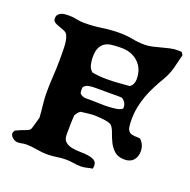

<svg xmlns="http://www.w3.org/2000/svg" viewBox="-127 -847 962 970"><g transform="rotate(20 353.5 -362.0)"><path d="M500 -691Q521 -691 541.5 -696Q562 -701 583 -706.5Q604 -712 625 -717Q646 -722 668 -722L688 -721L698 -707Q690 -672 680 -634.5Q670 -597 652 -566Q634 -536 618.5 -506Q603 -476 591.5 -445Q580 -414 573.5 -381.5Q567 -349 567 -313Q567 -289 569.5 -274.5Q572 -260 579 -252Q586 -244 598.5 -241.5Q611 -239 631 -239L640 -238Q666 -214 666 -178Q666 -148 649.5 -129.5Q633 -111 602 -111Q567 -111 547.5 -128.5Q528 -146 516.5 -169.5Q505 -193 497 -216.5Q489 -240 477 -253Q472 -257 460 -260.5Q448 -264 434 -265.5Q420 -267 407 -268Q394 -269 387 -269Q368 -269 349.5 -266.5Q331 -264 312 -262Q304 -257 298.5 -250Q293 -243 288 -235Q286 -209 285.5 -182Q285 -155 285 -129Q285 -104 298.5 -92Q312 -80 333 -75.5Q354 -71 377.5 -71Q401 -71 422 -68Q443 -65 456.5 -56.5Q470 -48 470 -28Q470 -23 468 -13Q453 -11 437.5 -7Q422 -3 407 -3Q387 -3 366.5 -6.5Q346 -10 326 -10Q301 -10 276.5 -6Q252 -2 228 -2Q198 -2 169 -7.5Q140 -13 111 -13Q99 -13 87.5 -10.5Q76 -8 65 -8Q52 -8 38.5 -18.5Q25 -29 25 -43Q25 -47 27.5 -51.5Q30 -56 32 -59Q66 -75 81 -79.5Q96 -84 102.5 -90Q109 -96 112.5 -111Q116 -126 127 -163Q125 -195 121 -229Q117 -263 117 -295Q117 -340 120 -383.5Q123 -427 123 -472Q123 -486 123 -503Q123 -520 122.5 -537.5Q122 -555 119.5 -571.5Q117 -588 111 -601Q106 -613 92 -619Q78 -625 64 -629.5Q50 -634 39 -640.5Q28 -647 28 -661Q28 -674 34 -681.5Q40 -689 49.5 -693Q59 -697 70 -698Q81 -699 91 -699Q113 -699 133.5 -694.5Q154 -690 176 -690Q223 -690 269.5 -697Q316 -704 363 -704Q398 -704 431.5 -697.5Q465 -691 500 -691ZM275 -543Q275 -523 279.5 -503Q284 -483 300 -469Q338 -462 382 -462Q412 -462 441.5 -464.5Q471 -467 501 -469Q512 -477 517 -488.5Q522 -500 522 -513Q522 -570 486.5 -603Q451 -636 396 -636Q368 -636 345.5 -633.5Q323 -631 307.5 -621Q292 -611 283.5 -592.5Q275 -574 275 -543ZM279 -382 278 -372Q278 -366 278.5 -360.5Q279 -355 280 -350Q293 -335 314.5 -335Q336 -335 354 -335Q369 -335 391 -334Q413 -333 435 -334Q457 -335 476.5 -338Q496 -341 508 -350L509 -360Q509 -366 506.5 -373Q504 -380 499.5 -386Q495 -392 489 -396.5Q483 -401 477 -401H335Q320 -401 304.5 -398Q289 -395 279 -382Z"/></g></svg>

Font: CAT Altenglisch
Style: Regular
Weight: 400
Designer: Peter Wiegel
Foundry: Peter Wiegel, CAT Fonts
Version: Version 1.000